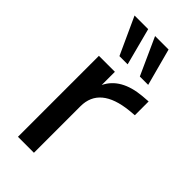

<svg xmlns="http://www.w3.org/2000/svg" viewBox="-249 -848 904 904"><g transform="rotate(45 203.5 -396.0)"><path d="M79.1 0V-539.1H185.5V-451.2Q227.5 -538.1 358.4 -549.8L396.5 -552.7V-460.9L363.3 -458Q185.5 -439.5 185.5 -309.6V0ZM63.5 -792H154.3L203.1 -606.4H148.4ZM200.2 -792H290L339.8 -606.4H284.2Z"/></g></svg>

Font: Min Sans Medium
Style: Regular
Weight: 500
Designer: Jinseong-Kim, NotoSansCJK, Nunito
Foundry: Jinseong-Kim
Version: Version 1.400;Glyphs 3.1.2 (3151)